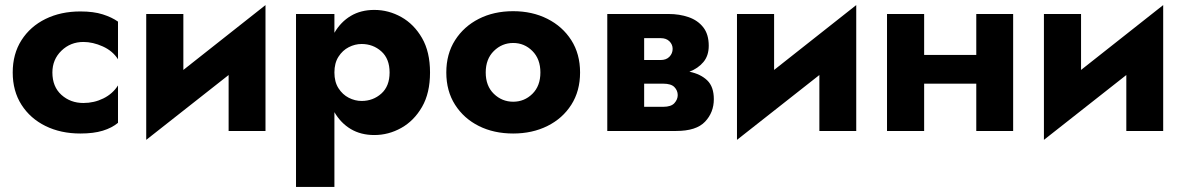

<svg xmlns="http://www.w3.org/2000/svg" viewBox="-20 -515 4656 755"><path d="M186 -230Q186 -174 221.5 -142Q257 -110 308 -110Q350 -110 386.5 -128Q423 -146 444 -179V-32Q420 -12 384 -1Q348 10 296 10Q219 10 159 -19.5Q99 -49 64.5 -103Q30 -157 30 -230Q30 -303 64.5 -357Q99 -411 159 -440.5Q219 -470 296 -470Q348 -470 384 -458.5Q420 -447 444 -430V-282Q423 -315 384 -332.5Q345 -350 308 -350Q257 -350 221.5 -315.5Q186 -281 186 -230Z M701 -460V-240L1024 -495V0H879V-220L555 35V-460Z M1295 220H1144V-460H1295V-386Q1320 -429 1359.5 -452.5Q1399 -476 1452 -476Q1508 -476 1558 -448Q1608 -420 1639.5 -365.5Q1671 -311 1671 -230Q1671 -149 1639.5 -94.5Q1608 -40 1558 -12Q1508 16 1452 16Q1399 16 1359.5 -7.5Q1320 -31 1295 -74ZM1512 -230Q1512 -284 1479.5 -313Q1447 -342 1402 -342Q1376 -342 1351.5 -329.5Q1327 -317 1311 -292Q1295 -267 1295 -230Q1295 -193 1311 -168Q1327 -143 1351.5 -130.5Q1376 -118 1402 -118Q1447 -118 1479.5 -147Q1512 -176 1512 -230Z M1735 -230Q1735 -303 1769.5 -357Q1804 -411 1863 -441Q1922 -471 1998 -471Q2073 -471 2132.5 -441Q2192 -411 2226.5 -357Q2261 -303 2261 -230Q2261 -157 2226.5 -103Q2192 -49 2132.5 -19.5Q2073 10 1998 10Q1922 10 1863 -19.5Q1804 -49 1769.5 -103Q1735 -157 1735 -230ZM1890 -230Q1890 -177 1922 -146Q1954 -115 1998 -115Q2042 -115 2073.5 -146Q2105 -177 2105 -230Q2105 -283 2073.5 -314.5Q2042 -346 1998 -346Q1954 -346 1922 -314.5Q1890 -283 1890 -230Z M2368 -460H2609Q2652 -460 2688 -447.5Q2724 -435 2745.5 -407.5Q2767 -380 2767 -335Q2767 -296 2746 -271Q2725 -246 2691 -233Q2735 -224 2761 -199Q2787 -174 2787 -125Q2787 -73 2752.5 -36.5Q2718 0 2639 0H2368ZM2578 -365H2513V-279H2578Q2600 -279 2612.5 -292Q2625 -305 2625 -323Q2625 -340 2612.5 -352.5Q2600 -365 2578 -365ZM2588 -186H2513V-95H2588Q2619 -95 2632 -109.5Q2645 -124 2645 -141Q2645 -159 2632 -172.5Q2619 -186 2588 -186Z M3024 -460V-240L3347 -495V0H3202V-220L2878 35V-460Z M3468 -460H3614V-299H3819V-460H3964V0H3819V-186H3614V0H3468Z M4231 -460V-240L4554 -495V0H4409V-220L4085 35V-460Z"/></svg>

Font: Jost*
Style: Bold
Weight: 700
Version: Version 3.7